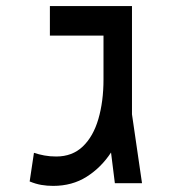

<svg xmlns="http://www.w3.org/2000/svg" viewBox="-20 -606 626 635"><path d="M155.8 8.8Q135.7 8.8 116.9 5.6Q98.1 2.4 78.1 -5.9L92.3 -100.6Q108.4 -95.2 126.7 -91.8Q145 -88.4 166 -88.4Q219.2 -88.4 253.9 -121.6Q288.6 -154.8 305.4 -212.6Q322.3 -270.5 322.3 -343.3V-488.3H145V-585.9H416.5V-228L449.7 0H359.9L347.2 -101.6Q314.5 -51.8 266.6 -21.5Q218.8 8.8 155.8 8.8Z"/></svg>

Font: Cascadia Code NF
Style: Regular
Weight: 400
Monospace: yes
Designer: Aaron Bell
Foundry: Saja Typeworks
Version: Version 2404.023; ttfautohint (v1.8.4)